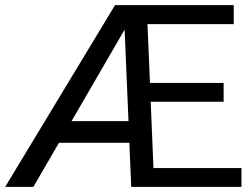

<svg xmlns="http://www.w3.org/2000/svg" viewBox="-27 -731 981 751"><path d="M917.5 0H486.3L479 -172.4H203.6L103.5 0H-6.8L422.9 -710.9H887.2V-636.7H549.8L559.6 -406.7H847.7V-333H562.5L573.2 -73.7H917.5ZM252.9 -257.3H475.6L460.4 -615.2Z"/></svg>

Font: Roboto
Style: Regular
Weight: 400
Designer: Google
Version: Version 2.001047; 2015